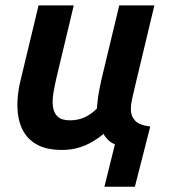

<svg xmlns="http://www.w3.org/2000/svg" viewBox="-20 -544 632 712"><path d="M367.2 148.5 406.2 -9Q391 -14.8 380.4 -25.4Q369.8 -36 364 -47.5Q346 -32.2 322.5 -18.4Q299 -4.5 271.2 3.8Q243.5 12 209.5 12Q150.5 12 114.2 -9.4Q78 -30.8 61.4 -67.6Q44.8 -104.5 44.4 -150.8Q44 -197 56.2 -246L123 -524H253.5L189 -254Q182.8 -227 178.1 -199.6Q173.5 -172.2 176.4 -148.9Q179.2 -125.5 193.8 -111.6Q208.2 -97.8 240 -97.8Q267.5 -97.8 291.4 -107.9Q315.2 -118 339 -141Q340.5 -158.2 342.9 -177.2Q345.2 -196.2 349.2 -215.9Q353.2 -235.5 356.8 -251.8L422.2 -524H552.5L479.8 -220.2Q474 -196 469.6 -176Q465.2 -156 465.2 -139.2Q465.2 -113.5 480.8 -96.8Q496.2 -80 537.2 -74.8L480.2 148.5Z"/></svg>

Font: Ubuntu Sans
Style: Italic
Weight: 400
Italic angle: -13.5°
Designer: Dalton Maag Ltd
Foundry: Dalton Maag Ltd
Version: Version 1.006